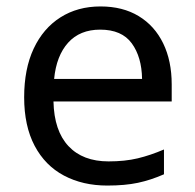

<svg xmlns="http://www.w3.org/2000/svg" viewBox="-20 -566 604 596"><path d="M292 -546Q361 -546 410.5 -516Q460 -486 486.5 -431.5Q513 -377 513 -304V-251H146Q148 -160 192.5 -112.5Q237 -65 317 -65Q368 -65 407.5 -74.5Q447 -84 489 -102V-25Q448 -7 408 1.5Q368 10 313 10Q237 10 178.5 -21Q120 -52 87.5 -113.5Q55 -175 55 -264Q55 -352 84.5 -415Q114 -478 167.5 -512Q221 -546 292 -546ZM291 -474Q228 -474 191.5 -433.5Q155 -393 148 -321H421Q420 -389 389 -431.5Q358 -474 291 -474Z"/></svg>

Font: Noto Sans Batak
Style: Regular
Weight: 400
Designer: Monotype Design Team
Foundry: Monotype Imaging Inc.
Version: Version 2.002; ttfautohint (v1.8.4.7-5d5b)